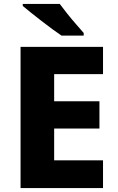

<svg xmlns="http://www.w3.org/2000/svg" viewBox="-20 -951 595 971"><path d="M95.2 -931.2V-920.9C137.2 -885.3 239.7 -804.7 291 -771H403.3V-784.2C392.6 -796.9 379.9 -811.5 364.7 -828.6C335 -862.3 303.7 -901.9 282.2 -931.2ZM501 -140.1H253.9V-300.8H482.9V-439H253.9V-576.2H501V-713.9H84V0H501Z"/></svg>

Font: Noto Reveo Sans
Style: Regular
Weight: 800
Designer: Monotype Design Team
Foundry: Monotype Imaging Inc.
Version: Version 2.007